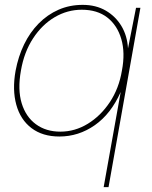

<svg xmlns="http://www.w3.org/2000/svg" viewBox="-20 -549 623 789"><path d="M406 220 476 -171Q436 -81 369.5 -34.5Q303 12 224 12Q155 12 109.5 -22.5Q64 -57 47 -118.5Q30 -180 44 -258Q55 -317 79 -366.5Q103 -416 139 -452.5Q175 -489 220.5 -509Q266 -529 320 -529Q374 -529 414.5 -505.5Q455 -482 479 -442Q503 -402 506 -350L539 -517H557L426 220ZM228 -8Q288 -8 341 -40.5Q394 -73 431.5 -129.5Q469 -186 481 -259Q495 -332 478.5 -388.5Q462 -445 421 -477Q380 -509 316 -509Q257 -509 205 -478.5Q153 -448 116 -391.5Q79 -335 66 -259Q52 -181 69 -125Q86 -69 127.5 -38.5Q169 -8 228 -8Z"/></svg>

Font: DM Sans 11pt Thin
Style: Italic
Weight: 250
Italic angle: -10°
Version: Version 4.004;gftools[0.9.30]